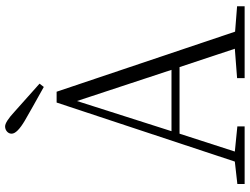

<svg xmlns="http://www.w3.org/2000/svg" viewBox="-132 -838 971 746"><g transform="rotate(-90 353.0 -465.5)"><path d="M400.4 -796.9 387.7 -780.3Q299.8 -829.1 257.8 -853.5Q206.1 -883.8 206.1 -905.3Q206.1 -916 214.4 -923.3Q222.7 -930.7 234.4 -930.7Q252 -930.7 292 -893.6Q300.8 -885.7 400.4 -796.9ZM215.8 -284.2H454.1L333 -651.4ZM602.5 -37.1 701.2 -29.3V0H421.9V-29.3L536.1 -38.1L464.8 -252.9H206.1L136.7 -38.1L234.4 -28.3V0H10.7V-28.3L97.7 -38.1L327.1 -730.5H369.1Z"/></g></svg>

Font: GenYoMin TW TTF ExtraLight
Style: Regular
Weight: 250
Version: Version 1.300